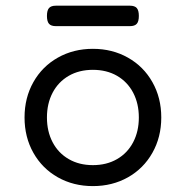

<svg xmlns="http://www.w3.org/2000/svg" viewBox="-20 -630 640 661"><path d="M458 -575.2Q458 -556.2 450.9 -548.1Q443.8 -540 427.2 -540H172.4Q155.8 -540 148.7 -548.1Q141.6 -556.2 141.6 -575.2Q141.6 -594.2 148.7 -602.3Q155.8 -610.4 172.4 -610.4H427.2Q443.8 -610.4 450.9 -602.3Q458 -594.2 458 -575.2ZM535.2 -225.6Q535.2 -157.7 504.6 -103.8Q474.1 -49.8 420.4 -19.5Q366.7 10.7 299.8 10.7Q232.9 10.7 179.2 -19.5Q125.5 -49.8 95 -103.8Q64.5 -157.7 64.5 -225.6Q64.5 -293.5 95 -347.4Q125.5 -401.4 179.2 -431.6Q232.9 -461.9 299.8 -461.9Q366.7 -461.9 420.4 -431.6Q474.1 -401.4 504.6 -347.4Q535.2 -293.5 535.2 -225.6ZM141.6 -225.6Q141.6 -177.7 161.1 -140.4Q180.7 -103 216.6 -82.3Q252.4 -61.5 299.8 -61.5Q347.2 -61.5 383.1 -82.3Q418.9 -103 438.5 -140.4Q458 -177.7 458 -225.6Q458 -273.4 438.5 -310.8Q418.9 -348.1 383.1 -368.9Q347.2 -389.6 299.8 -389.6Q252.4 -389.6 216.6 -368.9Q180.7 -348.1 161.1 -310.8Q141.6 -273.4 141.6 -225.6Z"/></svg>

Font: Courier Prime
Style: Regular
Weight: 400
Designer: Alan Dague-Greene, Quote-Unquote Apps
Foundry: Quote-Unquote Apps
Version: Version 3.018